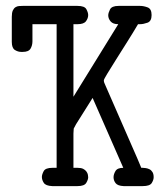

<svg xmlns="http://www.w3.org/2000/svg" viewBox="-20 -631 565 651"><path d="M20 -574Q20 -588 23.5 -595.5Q27 -603 32.5 -606.5Q38 -610 44.5 -610.5Q51 -611 57 -611H243Q267 -611 273 -599.5Q279 -588 279 -580Q279 -569 271.5 -559Q264 -549 243 -549H229V-303L381 -549Q363 -549 355 -558.5Q347 -568 347 -579Q347 -587 353 -599Q359 -611 382 -611H455Q467 -611 480.5 -606Q494 -601 494 -580Q494 -559 480 -554Q466 -549 455 -549H448Q431 -520 411 -488.5Q391 -457 373.5 -429Q356 -401 344 -381.5Q332 -362 332 -358Q332 -353 335 -347L446 -93L459 -62H464Q468 -62 474.5 -61Q481 -60 487 -57Q493 -54 497 -47.5Q501 -41 501 -30Q501 -21 494.5 -10.5Q488 0 464 0H399Q379 -1 372 -10Q365 -19 365 -30Q365 -40 371.5 -51Q378 -62 398 -62L294 -299L238 -210L230 -195L229 -178V-62H243Q255 -62 262 -58.5Q269 -55 273 -49.5Q277 -44 278 -38.5Q279 -33 279 -30Q279 -22 272.5 -11Q266 0 243 0H157Q135 -1 128.5 -11Q122 -21 122 -31Q122 -39 128 -50.5Q134 -62 158 -62H172V-549H90V-491Q90 -477 83.5 -466Q77 -455 57 -455H52Q41 -455 30.5 -461.5Q20 -468 20 -489Z"/></svg>

Font: CMU Typewriter Custom
Style: Regular
Weight: 500
Monospace: yes
Version: Version 0.7.0